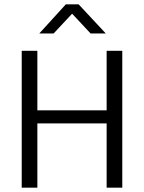

<svg xmlns="http://www.w3.org/2000/svg" viewBox="-20 -864 662 884"><path d="M80 0V-630H152V-356H471V-630H543V0H471V-296H152V0ZM283 -844H342L467 -710H397L312 -801L227 -710H161Z"/></svg>

Font: Mukta Light
Style: Regular
Weight: 300
Designer: Girish Dalvi and Yashodeep Gholap
Foundry: Ek Type
Version: Version 2.538;PS 1.002;hotconv 16.6.51;makeotf.lib2.5.65220;